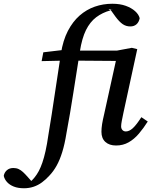

<svg xmlns="http://www.w3.org/2000/svg" viewBox="-185 -763 814 1024"><path d="M-57 241Q-89 241 -111.5 232Q-134 223 -147.5 208Q-161 193 -165 175Q-162 157 -148.5 145Q-135 133 -114 133Q-98 133 -86 138.5Q-74 144 -62.5 154.5Q-51 165 -37 181L-14 207L-31 205H-15L-23 207Q-11 196 0 182.5Q11 169 22 149Q32 130 41 104Q50 78 58 42Q66 6 73 -43Q91 -151 107 -260Q123 -369 140 -478Q151 -548 177 -598Q203 -648 239.5 -680Q276 -712 320.5 -727.5Q365 -743 414 -743Q455 -743 485.5 -732Q516 -721 535.5 -703.5Q555 -686 560 -666Q556 -645 543 -633.5Q530 -622 510 -622Q487 -622 469 -634.5Q451 -647 431 -674L403 -713L421 -714H393L405 -708Q361 -696 328 -671Q295 -646 273.5 -602.5Q252 -559 241 -489Q224 -383 206.5 -270Q189 -157 169 -50Q160 6 147 48Q134 90 117 120.5Q100 151 78 174Q60 194 39 209.5Q18 225 -6 233Q-30 241 -57 241ZM434 13Q398 13 377 -6Q356 -25 356 -60Q356 -79 359.5 -101Q363 -123 370 -152L433 -438L172 -440L37 -437L46 -484L173 -499V-493H438L518 -508L547 -501L473 -160Q468 -136 464.5 -118Q461 -100 461 -89Q461 -77 468 -69.5Q475 -62 486 -62Q504 -62 522.5 -78.5Q541 -95 569 -138L603 -115Q581 -80 556 -50.5Q531 -21 501 -4Q471 13 434 13Z"/></svg>

Font: Source Serif 4 Medium
Style: Italic
Weight: 500
Italic angle: -12°
Designer: Frank Grießhammer
Foundry: Adobe Systems Incorporated
Version: Version 4.004;hotconv 1.0.116;makeotfexe 2.5.65601